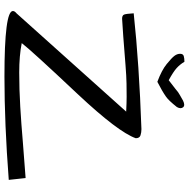

<svg xmlns="http://www.w3.org/2000/svg" viewBox="-14 -796 812 824"><g transform="rotate(90 392.0 -384.0)"><path d="M752 -15.6Q510.7 2.9 308.6 2.9Q27.3 2.9 27.3 -33.2Q27.3 -41 37.1 -48.8L459 -519.5Q419.9 -521.5 395 -521.5Q370.1 -521.5 338.9 -521Q307.6 -520.5 258.8 -516.6Q115.2 -504.9 60.5 -502Q45.9 -502 42.5 -510.7Q39.1 -519.5 37.1 -551.8Q254.9 -575.2 534.2 -585Q547.9 -585 560.5 -581.1Q573.2 -577.1 573.2 -560.5Q545.9 -484.4 384.8 -312.5Q195.3 -111.3 165 -71.3Q218.8 -60.5 291 -60.5Q363.3 -60.5 437.5 -64.9Q511.7 -69.3 591.8 -76.2Q671.9 -83 744.1 -87.9ZM245.1 -769.5Q255.9 -751 272 -736.3Q288.1 -721.7 324.2 -702.1Q350.6 -721.7 360.4 -730Q370.1 -738.3 375.5 -742.2Q380.9 -746.1 387.2 -749.5Q393.6 -752.9 412.1 -763.7Q432.6 -773.4 440.4 -763.7Q444.3 -758.8 444.3 -752.4Q444.3 -746.1 439.5 -737.3Q411.1 -701.2 393.6 -689.5Q371.1 -673.8 331.1 -653.3Q281.2 -671.9 254.9 -693.4Q228.5 -714.8 219.7 -726.6Q210.9 -738.3 210.9 -751Q210.9 -763.7 220.7 -766.6Q230.5 -769.5 245.1 -769.5Z"/></g></svg>

Font: Architects Daughter
Style: Regular
Weight: 400
Designer: Kimberly Geswein
Foundry: Kimberly Geswein
Version: Version 1.003 2010